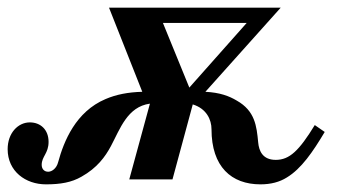

<svg xmlns="http://www.w3.org/2000/svg" viewBox="-24 -469 888 502"><path d="M799 -142C758 -75 733 -51 697 -51C663 -51 653 -74 651 -97C647 -139 643 -179 595 -206C575 -218 551 -227 513 -229L710 -449H261L348 -229C311 -228 280 -222 252 -210C174 -177 143 -100 128 -45C124 -29 112 -20 102 -20C91 -20 85 -28 85 -38C85 -60 103 -68 103 -98C103 -130 82 -149 54 -149C23 -149 -4 -121 -4 -79C-4 -21 43 13 96 13C134 13 163 8 189 -7C230 -30 251 -59 266 -87C290 -132 309 -190 368 -198L314 0H427L480 -196C516 -185 529 -156 529 -131C529 -33 581 13 657 13C684 13 707 7 726 -5C764 -28 794 -72 825 -124ZM621 -409 471 -240 402 -409Z"/></svg>

Font: STIXGeneral
Style: Bold Italic
Weight: 700
Italic angle: -16.33°
Designer: MicroPress Inc., with final additions and corrections provided by Coen Hoffman, Elsevier (retired)
Version: Version 1.1.0